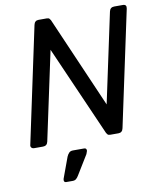

<svg xmlns="http://www.w3.org/2000/svg" viewBox="-97 -777 892 1070"><g transform="rotate(-10 348.5 -241.5)"><path d="M47 0Q37 0 31.5 -6.5Q26 -13 29 -23L168 -676Q173 -700 195 -700H241Q252 -700 256.5 -695Q261 -690 263 -686L487 -170L595 -676Q600 -700 623 -700H672Q695 -700 690 -676L551 -24Q546 0 524 0H478Q467 0 462.5 -5Q458 -10 456 -14L232 -524L125 -23Q120 0 97 0ZM190 217Q182 217 179 211Q176 205 179 196L222 79Q227 67 235 58.5Q243 50 257 50H322Q329 50 332 55Q335 60 334 66Q332 74 328 83L260 194Q254 204 246.5 210.5Q239 217 227 217Z"/></g></svg>

Font: Lubike
Style: Italic
Weight: 400
Italic angle: -12°
Foundry: Honoka55
Version: Version 1.000;July 22, 2022;FontCreator 14.0.0.2862 64-bit